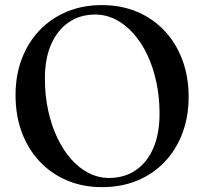

<svg xmlns="http://www.w3.org/2000/svg" viewBox="-20 -736 822 772"><path d="M389.5 -715.5Q468 -715.5 532 -688.2Q596 -661 642.2 -611.5Q688.5 -562 713.5 -494.5Q738.5 -427 738.5 -346.5Q738.5 -267 713.5 -200.5Q688.5 -134 642.2 -85.2Q596 -36.5 532 -10Q468 16.5 390 16.5Q312.5 16.5 248.8 -10.8Q185 -38 138.8 -87.5Q92.5 -137 67.5 -204.5Q42.5 -272 42.5 -353.5Q42.5 -433 67.5 -499Q92.5 -565 138.5 -613.5Q184.5 -662 248.2 -688.8Q312 -715.5 389.5 -715.5ZM621.5 -279.5Q621.5 -346.5 608.5 -406.5Q595.5 -466.5 572 -516Q548.5 -565.5 516 -601.8Q483.5 -638 444.8 -657.8Q406 -677.5 362.5 -677.5Q302.5 -677.5 257 -646.8Q211.5 -616 186 -558.5Q160.5 -501 160.5 -420Q160.5 -353 173.5 -292.8Q186.5 -232.5 210 -182.8Q233.5 -133 265.8 -96.5Q298 -60 336.8 -40.2Q375.5 -20.5 418.5 -20.5Q479.5 -20.5 525.2 -51.2Q571 -82 596.2 -139.8Q621.5 -197.5 621.5 -279.5Z"/></svg>

Font: Fraunces 48pt
Style: Regular
Weight: 400
Version: Version 1.000;[b76b70a41]